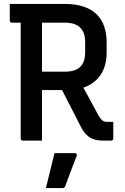

<svg xmlns="http://www.w3.org/2000/svg" viewBox="-20 -720 640 983"><path d="M378 -324Q406 -273 431.5 -226.5Q457 -180 484 -129Q495 -110 504.5 -103Q514 -96 528 -96Q534 -96 537 -96Q540 -96 544 -96H560Q560 -73 560 -53.5Q560 -34 560 -11Q560 -6 557 -3Q554 0 549 0Q542 0 532 0Q522 0 513 0Q483 0 462 -6.5Q441 -13 425 -28Q409 -43 395 -69Q368 -122 340.5 -175.5Q313 -229 286 -282ZM30 -700Q100 -700 170 -700Q240 -700 310 -700Q366 -700 407 -686.5Q448 -673 474.5 -647Q501 -621 513.5 -584.5Q526 -548 526 -502V-451Q526 -406 512.5 -370.5Q499 -335 472.5 -310Q446 -285 409 -272Q372 -259 324 -259Q290 -259 254.5 -259Q219 -259 184 -259L173 -253V-353Q208 -353 242.5 -353Q277 -353 312 -353Q348 -353 371 -364Q394 -375 405 -397Q416 -419 416 -451V-505Q416 -529 410 -547Q404 -565 392 -577Q380 -590 360 -597Q340 -604 312 -604Q267 -604 221.5 -604Q176 -604 131 -604Q86 -604 41 -604Q36 -604 33 -607Q30 -610 30 -615Q30 -637 30 -657.5Q30 -678 30 -700ZM195 0Q170 0 146.5 0Q123 0 97 0Q92 0 89 -3Q86 -6 86 -11Q86 -93 86 -171.5Q86 -250 86 -327.5Q86 -405 86 -484Q86 -563 86 -644H207L195 -622Q195 -581 195 -540Q195 -499 195 -459Q195 -399 195 -340.5Q195 -282 195 -222.5Q195 -163 195 -99Q195 -72 195 -47Q195 -22 195 0ZM259 64Q278 64 294.5 64Q311 64 328 64Q345 64 362 64Q368 64 371.5 67.5Q375 71 373 77Q362 106 352.5 130Q343 154 334.5 178Q326 202 314 233Q313 237 309.5 240Q306 243 299 243Q283 243 261.5 243Q240 243 215 243Q223 210 230.5 180Q238 150 245 121Q252 92 259 64Z"/></svg>

Font: Recursive Monospace Medium
Style: Regular
Weight: 500
Version: Version 1.047